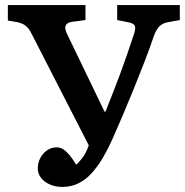

<svg xmlns="http://www.w3.org/2000/svg" viewBox="-20 -723 729 757"><path d="M226 14Q199 14 177 4.5Q155 -5 142 -21.5Q129 -38 129 -59Q129 -82 139.5 -101Q150 -120 166.5 -131Q183 -142 203 -142Q218 -142 230 -134Q242 -126 254.5 -111Q267 -96 280 -74Q291 -82 305.5 -101.5Q320 -121 330 -150L106 -587Q98 -604 89.5 -613.5Q81 -623 71 -628Q61 -633 47 -636L11 -642V-703H317V-644L265 -637Q246 -635 239.5 -623.5Q233 -612 245 -588L392 -283H396Q408 -314 422 -349Q436 -384 450.5 -423Q465 -462 479.5 -503.5Q494 -545 508 -588Q516 -612 511.5 -621.5Q507 -631 487 -635L442 -644V-703H689V-644L640 -635Q623 -632 610 -620.5Q597 -609 587 -582Q570 -532 549.5 -479Q529 -426 507.5 -373Q486 -320 464.5 -269.5Q443 -219 423 -174Q406 -136 386.5 -102.5Q367 -69 343.5 -42.5Q320 -16 291 -1Q262 14 226 14Z"/></svg>

Font: Literata 18pt SemiBold
Style: Regular
Weight: 600
Designer: Latin by Veronika Burian and Jose Scaglione. Greek by Irene Vlachou. Cyrillic by Vera Evstafieva.
Foundry: TypeTogether
Version: Version 3.103;gftools[0.9.29]